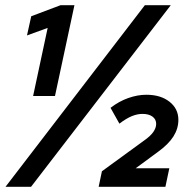

<svg xmlns="http://www.w3.org/2000/svg" viewBox="-20 -720 736 740"><path d="M107.6 -350 163.7 -612.4 84 -583.4 100.4 -657.4 213.5 -700H266.9L191.9 -350ZM1.2 0 538.3 -700H638.2L99.6 0ZM360.2 0 372.8 -59.9 534.6 -177.8Q559 -194.7 570.5 -210.8Q581.9 -226.8 581.9 -242.5Q581.9 -260.2 567.7 -270.6Q553.6 -281 529.1 -281Q509.4 -281 488.2 -272.4Q467 -263.8 440.2 -243.5L406 -304.4Q438.8 -329.7 474.5 -342.2Q510.2 -354.8 544.2 -354.8Q599.1 -354.8 633.3 -327.9Q667.5 -300.9 667.5 -258.1Q667.5 -224.4 648.5 -194.2Q629.4 -164 588.4 -134.3L502.9 -71.5H632.6L617.5 0Z"/></svg>

Font: Red Hat Display VF
Style: Italic
Weight: 300
Italic angle: -12°
Designer: Pentagram, MCKL
Foundry: Pentagram, MCKL
Version: Version 1.010